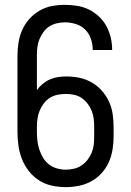

<svg xmlns="http://www.w3.org/2000/svg" viewBox="-20 -763 540 791"><path d="M251 8Q278 8 305 2.5Q332 -3 356 -16Q380 -29 398.5 -49.5Q417 -70 428 -94.5Q439 -119 443.5 -146Q448 -173 448 -200V-240Q448 -267 444 -294Q440 -321 428.5 -345.5Q417 -370 399 -390Q381 -410 357.5 -423.5Q334 -437 307.5 -442.5Q281 -448 254 -448Q237 -448 219.5 -445.5Q202 -443 186 -436Q170 -429 156 -417.5Q142 -406 132 -392V-535Q132 -552 134 -569Q136 -586 142.5 -601.5Q149 -617 159 -631Q169 -645 183 -654Q197 -663 214 -667Q231 -671 247 -671Q270 -671 292.5 -664Q315 -657 331 -641Q347 -625 354.5 -603Q362 -581 362 -558Q362 -558 362 -558Q362 -558 362 -557H442Q442 -558 442 -558.5Q442 -559 442 -559Q442 -584 436 -609Q430 -634 418 -656Q406 -678 387 -695.5Q368 -713 345.5 -724Q323 -735 298 -739Q273 -743 247 -743Q220 -743 193.5 -738Q167 -733 143.5 -719.5Q120 -706 101.5 -685.5Q83 -665 72 -640.5Q61 -616 56.5 -589Q52 -562 52 -535V-220Q52 -192 56 -163Q60 -134 70.5 -107.5Q81 -81 99 -58Q117 -35 141.5 -19.5Q166 -4 194.5 2Q223 8 251 8ZM251 -64Q233 -64 215 -69Q197 -74 182 -85.5Q167 -97 157.5 -113Q148 -129 142 -147Q136 -165 134 -183.5Q132 -202 132 -220V-240Q132 -257 134.5 -274.5Q137 -292 143.5 -307.5Q150 -323 160.5 -337Q171 -351 185.5 -360Q200 -369 217 -372.5Q234 -376 251 -376Q268 -376 285 -372.5Q302 -369 316 -359.5Q330 -350 340.5 -336.5Q351 -323 357.5 -307Q364 -291 366 -274Q368 -257 368 -240V-200Q368 -183 366 -166Q364 -149 357.5 -133.5Q351 -118 340.5 -104.5Q330 -91 316 -81.5Q302 -72 285 -68Q268 -64 251 -64Z"/></svg>

Font: Iosevka SS09
Style: Regular
Weight: 400
Monospace: yes
Designer: Belleve Invis
Foundry: Belleve Invis
Version: Version 5.2.1; ttfautohint (v1.8.3)